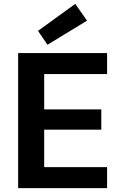

<svg xmlns="http://www.w3.org/2000/svg" viewBox="-20 -975 631 995"><path d="M74 0V-700H535V-591H209V-408H505V-303H209V-109H535V0ZM226 -743 177 -815 370 -955 431 -868Z"/></svg>

Font: DM Sans 9pt
Style: Bold
Weight: 700
Version: Version 4.004;gftools[0.9.30]